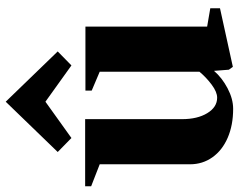

<svg xmlns="http://www.w3.org/2000/svg" viewBox="-119 -717 836 672"><g transform="rotate(-90 299.0 -381.0)"><path d="M254 17Q197 17 153 -2Q109 -21 84.5 -55.5Q60 -90 60 -134V-450L-17 -480V-501H218V-162Q218 -108 239 -73.5Q260 -39 293 -39Q313 -39 338.5 -58Q364 -77 384 -101V-450L318 -478V-500H542V-74L606 -63V-29L401 16L391 2L387 -50Q363 -22 326 -2.5Q289 17 254 17ZM152 -549 103 -597 279 -779 455 -597 406 -549 279 -640Z"/></g></svg>

Font: Wittgenstein Extrabold
Style: Regular
Weight: 800
Designer: Jörg Drees
Foundry: Jörg Drees
Version: Version 1.303; ttfautohint (v1.8.4.7-5d5b)